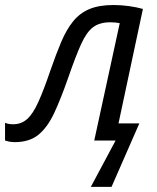

<svg xmlns="http://www.w3.org/2000/svg" viewBox="-65 -560 625 765"><path d="M296.9 184.6 395.5 0H310.5L412.1 -467.8Q395 -471.2 374.5 -471.2Q332 -471.2 305.9 -451.7Q279.8 -432.1 258.1 -384Q236.3 -335.9 207 -251Q177.7 -167 150.9 -109.6Q124 -52.2 87.9 -22.9Q51.8 6.3 -5.9 6.3Q-18.1 6.3 -28.8 4.2Q-39.6 2 -44.9 0V-70.8Q-32.2 -64.9 -12.7 -64.9Q20 -64.9 43.2 -85.7Q66.4 -106.4 87.6 -153.3Q108.9 -200.2 135.3 -277.8Q158.2 -344.2 179.2 -393.6Q200.2 -442.9 226.6 -475.3Q252.9 -507.8 291.3 -523.9Q329.6 -540 387.2 -540Q418.9 -540 449.7 -535.6Q480.5 -531.2 504.4 -524.4L407.2 -68.4H490.2L379.4 184.6Z"/></svg>

Font: Open Sans
Style: Italic
Weight: 400
Italic angle: -12°
Designer: Monotype Design Team
Foundry: Monotype Imaging Inc.
Version: Version 3.000; ttfautohint (v1.8.4)